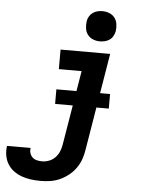

<svg xmlns="http://www.w3.org/2000/svg" viewBox="-135 -814 798 1076"><g transform="rotate(5 264.0 -276.0)"><path d="M133 213Q106 213 79 209.5Q52 206 27.5 197Q3 188 -17.5 173Q-38 158 -51.5 136Q-65 114 -69.5 87.5Q-74 61 -70 34Q-70 34 -69.5 34Q-69 34 -69 34H63Q63 34 63 34Q63 34 63 34Q60 49 64.5 63Q69 77 79 86.5Q89 96 103.5 99.5Q118 103 133 103Q153 103 172.5 95.5Q192 88 206.5 73Q221 58 229 39Q237 20 240 1L310 -420H182V-530H461L370 19Q366 46 356.5 72.5Q347 99 330 122.5Q313 146 290 164Q267 182 241 193.5Q215 205 187.5 209Q160 213 133 213ZM397 -595Q377 -595 358.5 -602.5Q340 -610 328.5 -625Q317 -640 314 -660Q311 -680 314 -701Q316 -715 323.5 -728Q331 -741 343 -749.5Q355 -758 369 -761.5Q383 -765 397 -765Q418 -765 436.5 -757.5Q455 -750 466.5 -735Q478 -720 481 -700Q484 -680 481 -659Q478 -645 471 -632Q464 -619 452 -610.5Q440 -602 425.5 -598.5Q411 -595 397 -595ZM480 -224H178V-306H480Z"/></g></svg>

Font: Iosevka Slab XBdExObl
Style: Regular
Weight: 800
Width: 7
Italic angle: -9°
Monospace: yes
Designer: Belleve Invis
Foundry: Belleve Invis
Version: Version 11.1.0; ttfautohint (v1.8.3)